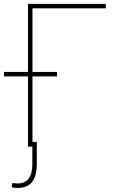

<svg xmlns="http://www.w3.org/2000/svg" viewBox="-29 -747 620 978"><path d="M113.6 -380.7V-727.3H509.9V-704.5H136.4V-380.7H261.4V-358H136.4V-24.1H158.4V89.5Q158.4 210.2 61.8 210.2Q52.2 210.2 43.9 209.2Q35.5 208.1 30.5 206.7L34.1 184.7Q49.4 187.5 59.7 187.5Q135.7 187.5 135.7 89.5V0H113.6V-358H-8.5V-380.7Z"/></svg>

Font: Inter P Thin
Style: Regular
Weight: 100
Designer: Rasmus Andersson
Foundry: rsms
Version: Version 3.018;git-588b23468